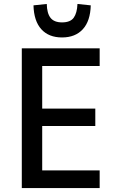

<svg xmlns="http://www.w3.org/2000/svg" viewBox="-20 -949 598 969"><path d="M90 0V-705H483V-616H193V-401H461V-313H193V-89H483V0ZM293 -760Q226 -760 188.5 -801.5Q151 -843 149 -922L216 -929Q217 -882 235 -859Q253 -836 293 -836Q335 -836 352 -859.5Q369 -883 371 -929L438 -922Q436 -843 398 -801.5Q360 -760 293 -760Z"/></svg>

Font: Nunito Sans 7pt Condensed SemiBold
Style: Regular
Weight: 600
Width: 3
Designer: Vernon Adams
Foundry: Vernon Adams
Version: Version 3.101;gftools[0.9.27]